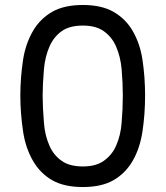

<svg xmlns="http://www.w3.org/2000/svg" viewBox="-20 -754 668 774"><path d="M62 -369.1Q62 -440.4 73.2 -514.2Q83 -577.1 112.8 -628.9Q141.1 -677.7 189.9 -706.1Q238.3 -733.9 314 -733.9Q389.6 -733.9 438 -706.1Q487.8 -676.8 515.1 -628.9Q544.4 -578.1 554.2 -514.2Q564.9 -443.4 564.9 -369.1Q564.9 -293.9 554.2 -223.1Q543.9 -156.2 515.1 -106Q486.8 -56.6 438 -27.8Q389.6 0 314 0Q238.3 0 189.9 -27.8Q141.6 -55.7 112.8 -106Q83 -157.7 73.2 -223.1Q62 -296.9 62 -369.1ZM151.9 -369.1Q151.9 -322.3 157.2 -257.8Q161.1 -208 179.2 -167Q195.3 -129.4 228 -106Q259.8 -83 314 -83Q367.2 -83 398.9 -106Q432.1 -129.9 448.2 -167Q466.3 -208 470.2 -257.8Q475.1 -316.4 475.1 -369.1Q475.1 -418.9 470.2 -476.1Q465.8 -524.9 448.2 -565.9Q431.6 -604.5 398.9 -627.9Q367.2 -650.9 314 -650.9Q259.8 -650.9 228 -627.9Q196.3 -605 179.2 -565.9Q161.6 -524.9 157.2 -476.1Q151.9 -413.6 151.9 -369.1Z"/></svg>

Font: PoppinsZ
Style: Regular
Weight: 400
Designer: Ninad Kale (Devanagari), Jonny Pinhorn (Latin)
Foundry: Indian Type Foundry
Version: Version 3.002;FEAKit 1.0